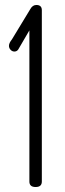

<svg xmlns="http://www.w3.org/2000/svg" viewBox="-20 -751 260 771"><path d="M98 -22V-629L56 -557Q50 -544 38 -544Q29 -544 22.5 -551Q16 -558 16 -567Q16 -578 28 -593L102 -715Q111 -731 126 -731Q148 -731 148 -710V-22Q148 0 123 0Q98 0 98 -22Z"/></svg>

Font: Dosis
Style: Light
Weight: 300
Designer: Edgar Tolentino, Pablo Impallari, Igino Marini
Foundry: Edgar Tolentino, Pablo Impallari, Igino Marini
Version: Version 1.007